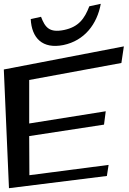

<svg xmlns="http://www.w3.org/2000/svg" viewBox="-75 -952 675 1006"><path d="M485 -30 494 -88 79 -34 78 -239 470 -299 479 -369 78 -305V-533L561 -622L574 -709L-55 -588L-28 34ZM261 -795C183 -779 161 -809 140 -864L86 -852C91 -753 147 -694 257 -716C368 -739 434 -826 453 -932L393 -919C368 -854 337 -811 261 -795Z"/></svg>

Font: Gamestation Warped
Style: Regular
Weight: 400
Designer: Jonas Hecksher
Foundry: Jonas Hecksher, Playtypeª, e-types AS
Version: Version 1.003